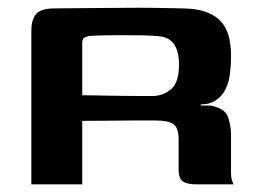

<svg xmlns="http://www.w3.org/2000/svg" viewBox="-20 -482 674 502"><path d="M353 -167Q353 -167 330.5 -167Q308 -167 272 -166.5Q236 -166 195 -166V0H62V-402Q62 -431 74.5 -445.5Q87 -460 123 -460Q138 -460 166.5 -460.5Q195 -461 230.5 -461Q266 -461 304.5 -461.5Q343 -462 378 -461.5Q413 -461 439.5 -460.5Q466 -460 479 -459Q532 -454 558 -425.5Q584 -397 584 -337Q584 -285 574 -258.5Q564 -232 543 -219Q538 -215 527.5 -212Q517 -209 505 -209V-206Q511 -206 518 -206Q525 -206 530 -206Q568 -199 576 -176.5Q584 -154 584 -130V-32Q584 -17 587 -9Q590 -1 591 0H493Q471 0 459 -7Q447 -14 447 -38V-117Q447 -148 433.5 -157.5Q420 -167 386 -167ZM195 -233Q207 -233 232.5 -232.5Q258 -232 287.5 -231.5Q317 -231 342.5 -231Q368 -231 379 -231Q406 -231 427 -248.5Q448 -266 448 -313Q448 -346 436 -365Q424 -384 398 -387Q381 -389 355 -389.5Q329 -390 301 -390Q273 -390 249.5 -389.5Q226 -389 214 -388Q212 -388 203.5 -385Q195 -382 195 -369Z"/></svg>

Font: Genos SemiBold
Style: Regular
Weight: 600
Designer: Robert E. Leuschke
Foundry: Robert E. Leuschke
Version: Version 1.010